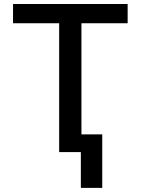

<svg xmlns="http://www.w3.org/2000/svg" viewBox="-20 -747 691 943"><path d="M380 0H270.6V-632.8H44V-727.3H606.9V-632.8H380ZM482.2 175.8H377.1V-87H482.2Z"/></svg>

Font: Linik Sans Medium
Style: Regular
Weight: 500
Designer: Rasmus Andersson (font), Cristiano Sobral (main changes)
Foundry: rsms
Version: Version 3.018;June 1, 2022;FontCreator 14.0.0.2814 64-bit; t